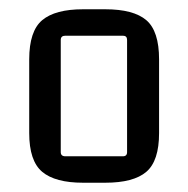

<svg xmlns="http://www.w3.org/2000/svg" viewBox="-20 -689 405 414"><path d="M245 -612H121Q111 -612 111 -603V-361Q111 -352 121 -352H245Q254 -352 254 -361V-603Q254 -612 245 -612ZM43 -402V-561Q43 -622 71 -645.5Q99 -669 159 -669H207Q268 -669 295.5 -645.5Q323 -622 323 -561V-402Q323 -342 295.5 -318.5Q268 -295 207 -295H159Q99 -295 71 -318.5Q43 -342 43 -402Z"/></svg>

Font: Gemunu Libre ExtraLight
Style: Regular
Weight: 400
Version: Version 1.100